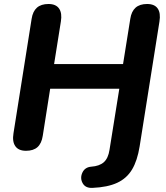

<svg xmlns="http://www.w3.org/2000/svg" viewBox="-20 -733 817 944"><path d="M428.6 86.5Q468.7 83.7 490.4 64.6Q512 45.4 518.4 3.9L566.6 -296.8H226.7L190.2 -65.2Q184.5 -27.9 164.4 -9.7Q144.2 8.4 107.9 8.4Q71.2 8.4 55.4 -14.2Q39.5 -36.7 46.3 -77.8L135.5 -640.6Q141.1 -677.1 161.6 -695.3Q182.2 -713.4 218.5 -713.4Q255 -713.4 270.6 -690.7Q286.1 -668.1 279.3 -627.2L246 -418H585L620.6 -640.6Q626.2 -677.1 646.6 -695.3Q667.1 -713.4 703.4 -713.4Q739.9 -713.4 755.3 -691.2Q770.8 -669.1 764 -627.2L666.6 -13.6Q655.4 56.7 629.3 100.3Q603.2 144 556.1 165.8Q509.1 187.6 434.5 190.8Q399.8 192.4 386.2 167.4Q372.7 142.5 385 115.8Q397.4 89.1 428.6 86.5Z"/></svg>

Font: SN Pro Thin
Style: Italic
Weight: 200
Italic angle: -9°
Designer: Tobias Whetton
Foundry: Supernotes
Version: Version 1.003;Glyphs 3.3 (3324)